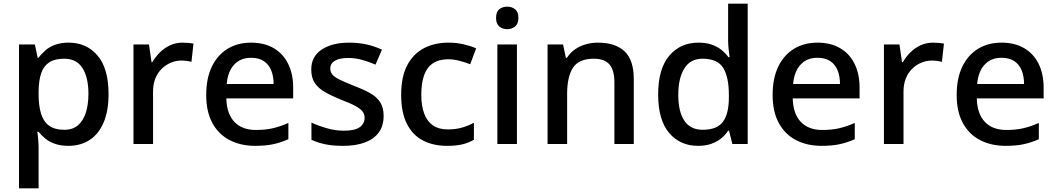

<svg xmlns="http://www.w3.org/2000/svg" viewBox="-20 -780 5722 1040"><path d="M352 -549Q449 -549 508.5 -479Q568 -409 568 -270Q568 -179 541 -116Q514 -53 465 -21.5Q416 10 351 10Q310 10 279 -0.5Q248 -11 226.5 -28.5Q205 -46 189 -66H182Q185 -48 187 -23.5Q189 1 189 20V240H83V-539H169L184 -467H189Q205 -489 227 -508Q249 -527 280 -538Q311 -549 352 -549ZM327 -462Q277 -462 247 -442.5Q217 -423 203.5 -384.5Q190 -346 189 -287V-271Q189 -209 202 -165.5Q215 -122 245.5 -99.5Q276 -77 329 -77Q374 -77 402.5 -101.5Q431 -126 445 -170Q459 -214 459 -272Q459 -360 427 -411Q395 -462 327 -462Z M969 -549Q983 -549 1000 -547.5Q1017 -546 1028 -544L1017 -445Q1006 -448 991 -450Q976 -452 963 -452Q933 -452 905.5 -440.5Q878 -429 856 -407.5Q834 -386 821.5 -355Q809 -324 809 -284V0H703V-539H787L801 -443H805Q822 -472 846 -496Q870 -520 901 -534.5Q932 -549 969 -549Z M1340 -549Q1411 -549 1462 -519.5Q1513 -490 1540.5 -435Q1568 -380 1568 -305V-247H1206Q1208 -164 1249.5 -120Q1291 -76 1366 -76Q1418 -76 1458.5 -85.5Q1499 -95 1542 -114V-26Q1502 -8 1460.5 1Q1419 10 1362 10Q1284 10 1224 -21Q1164 -52 1130.5 -113.5Q1097 -175 1097 -265Q1097 -356 1127.5 -419Q1158 -482 1212.5 -515.5Q1267 -549 1340 -549ZM1340 -467Q1283 -467 1248.5 -430Q1214 -393 1208 -325H1462Q1462 -367 1449 -399Q1436 -431 1409 -449Q1382 -467 1340 -467Z M2058 -152Q2058 -99 2032 -63Q2006 -27 1957 -8.5Q1908 10 1839 10Q1782 10 1741.5 1.5Q1701 -7 1667 -23V-116Q1703 -99 1750 -85.5Q1797 -72 1842 -72Q1902 -72 1928.5 -91Q1955 -110 1955 -142Q1955 -160 1945 -174.5Q1935 -189 1907.5 -204.5Q1880 -220 1827 -240Q1776 -261 1740 -281.5Q1704 -302 1685 -330.5Q1666 -359 1666 -404Q1666 -474 1722.5 -511.5Q1779 -549 1872 -549Q1921 -549 1964.5 -539.5Q2008 -530 2049 -511L2014 -430Q1979 -445 1942 -455.5Q1905 -466 1867 -466Q1819 -466 1794 -451Q1769 -436 1769 -409Q1769 -390 1780.5 -376Q1792 -362 1821 -348Q1850 -334 1900 -314Q1950 -295 1985.5 -275Q2021 -255 2039.5 -226Q2058 -197 2058 -152Z M2401 10Q2327 10 2271 -19Q2215 -48 2184 -109.5Q2153 -171 2153 -266Q2153 -366 2186.5 -428Q2220 -490 2277.5 -519.5Q2335 -549 2409 -549Q2454 -549 2493.5 -539.5Q2533 -530 2559 -518L2527 -432Q2499 -443 2467.5 -451Q2436 -459 2408 -459Q2358 -459 2325.5 -437.5Q2293 -416 2277.5 -373.5Q2262 -331 2262 -267Q2262 -206 2278 -164Q2294 -122 2325.5 -100.5Q2357 -79 2404 -79Q2449 -79 2483 -89Q2517 -99 2547 -115V-23Q2518 -6 2484 2Q2450 10 2401 10Z M2780 -539V0H2674V-539ZM2728 -744Q2752 -744 2770 -730Q2788 -716 2788 -683Q2788 -651 2770 -636.5Q2752 -622 2728 -622Q2702 -622 2684.5 -636.5Q2667 -651 2667 -683Q2667 -716 2684.5 -730Q2702 -744 2728 -744Z M3219 -549Q3313 -549 3363 -502Q3413 -455 3413 -351V0H3308V-336Q3308 -399 3281.5 -430.5Q3255 -462 3197 -462Q3115 -462 3083.5 -413Q3052 -364 3052 -272V0H2946V-539H3030L3045 -467H3051Q3069 -495 3095 -513Q3121 -531 3153 -540Q3185 -549 3219 -549Z M3761 10Q3664 10 3604.5 -60Q3545 -130 3545 -268Q3545 -407 3605 -478Q3665 -549 3763 -549Q3804 -549 3834.5 -538.5Q3865 -528 3887.5 -510Q3910 -492 3926 -470H3932Q3930 -484 3927 -510.5Q3924 -537 3924 -558V-760H4030V0H3947L3929 -72H3924Q3909 -49 3886.5 -30.5Q3864 -12 3833 -1Q3802 10 3761 10ZM3786 -77Q3864 -77 3896 -120.5Q3928 -164 3928 -251V-267Q3928 -362 3897.5 -412Q3867 -462 3785 -462Q3720 -462 3687 -409.5Q3654 -357 3654 -266Q3654 -175 3687 -126Q3720 -77 3786 -77Z M4408 -549Q4479 -549 4530 -519.5Q4581 -490 4608.5 -435Q4636 -380 4636 -305V-247H4274Q4276 -164 4317.5 -120Q4359 -76 4434 -76Q4486 -76 4526.5 -85.5Q4567 -95 4610 -114V-26Q4570 -8 4528.5 1Q4487 10 4430 10Q4352 10 4292 -21Q4232 -52 4198.5 -113.5Q4165 -175 4165 -265Q4165 -356 4195.5 -419Q4226 -482 4280.5 -515.5Q4335 -549 4408 -549ZM4408 -467Q4351 -467 4316.5 -430Q4282 -393 4276 -325H4530Q4530 -367 4517 -399Q4504 -431 4477 -449Q4450 -467 4408 -467Z M5034 -549Q5048 -549 5065 -547.5Q5082 -546 5093 -544L5082 -445Q5071 -448 5056 -450Q5041 -452 5028 -452Q4998 -452 4970.5 -440.5Q4943 -429 4921 -407.5Q4899 -386 4886.5 -355Q4874 -324 4874 -284V0H4768V-539H4852L4866 -443H4870Q4887 -472 4911 -496Q4935 -520 4966 -534.5Q4997 -549 5034 -549Z M5405 -549Q5476 -549 5527 -519.5Q5578 -490 5605.5 -435Q5633 -380 5633 -305V-247H5271Q5273 -164 5314.5 -120Q5356 -76 5431 -76Q5483 -76 5523.5 -85.5Q5564 -95 5607 -114V-26Q5567 -8 5525.5 1Q5484 10 5427 10Q5349 10 5289 -21Q5229 -52 5195.5 -113.5Q5162 -175 5162 -265Q5162 -356 5192.5 -419Q5223 -482 5277.5 -515.5Q5332 -549 5405 -549ZM5405 -467Q5348 -467 5313.5 -430Q5279 -393 5273 -325H5527Q5527 -367 5514 -399Q5501 -431 5474 -449Q5447 -467 5405 -467Z"/></svg>

Font: Noto Sans Thai Medium
Style: Regular
Weight: 500
Designer: Monotype Design Team
Foundry: Monotype Imaging Inc.
Version: Version 2.001